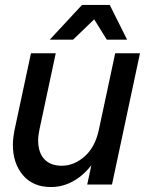

<svg xmlns="http://www.w3.org/2000/svg" viewBox="-20 -745 609 775"><path d="M186 10Q113 10 72.5 -38Q32 -86 32 -161Q32 -175 34 -190.5Q36 -206 38 -217L105 -530H205L139 -221Q137 -210 135.5 -199.5Q134 -189 134 -179Q134 -129 159 -102.5Q184 -76 229 -76Q279 -76 321.5 -113.5Q364 -151 379 -221L445 -530H545L432 0H332L369 -172L412 -221Q397 -150 363 -98Q329 -46 283 -18Q237 10 186 10ZM181 -585 311 -725H386L379 -685L275 -585ZM411 -585 349 -685 348 -725H423L493 -585Z"/></svg>

Font: Radio Canada Big
Style: Italic
Weight: 400
Italic angle: -12°
Designer: Étienne Aubert Bonn
Foundry: Coppers and Brasses
Version: Version 1.001